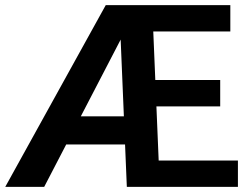

<svg xmlns="http://www.w3.org/2000/svg" viewBox="-20 -731 978 751"><path d="M482.9 -635.7 152.8 0H0.5L393.6 -710.9H475.6ZM537.1 -275.9V-166H172.4V-275.9ZM910.6 -103V0H553.2V-103ZM575.2 -710.9 605 0H476.1L446.3 -710.9ZM841.3 -418V-314.9H533.2V-418ZM880.9 -710.9V-607.9H523.4V-710.9Z"/></svg>

Font: Roboto SemiBold
Style: Regular
Weight: 600
Designer: Christian Robertson
Foundry: Google
Version: Version 3.009; 2024